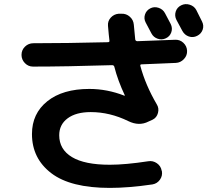

<svg xmlns="http://www.w3.org/2000/svg" viewBox="-20 -857 1040 937"><path d="M785 -793Q790 -784 799 -766.5Q808 -749 813 -740Q823 -720 816 -699.5Q809 -679 789 -670Q770 -661 749.5 -668Q729 -675 719 -694Q714 -703 705 -720.5Q696 -738 691 -747Q681 -766 687.5 -786Q694 -806 713 -816Q732 -826 753.5 -819Q775 -812 785 -793ZM938 -808Q943 -798 952.5 -779Q962 -760 966 -752Q976 -732 969 -712Q962 -692 942 -682Q922 -672 901.5 -679Q881 -686 870 -706Q861 -724 841 -760Q831 -780 837.5 -800.5Q844 -821 864 -831Q884 -841 906 -834Q928 -827 938 -808ZM141 -532Q118 -532 101.5 -549Q85 -566 85 -589Q85 -613 102 -629.5Q119 -646 143 -646Q303 -646 506 -651Q516 -651 514 -660Q511 -683 507 -731Q505 -754 520.5 -771Q536 -788 559 -790H573Q596 -791 613.5 -775.5Q631 -760 633 -737Q637 -690 640 -664Q642 -656 651 -656Q772 -660 835 -663Q858 -664 875 -648Q892 -632 893 -609Q894 -586 877.5 -568.5Q861 -551 838 -550Q811 -549 755.5 -546.5Q700 -544 671 -543Q663 -543 665 -535Q690 -442 745 -348Q757 -329 751 -306Q745 -283 725 -273L705 -264Q659 -240 606 -266Q516 -310 423 -310Q351 -310 310 -279.5Q269 -249 269 -197Q269 -128 331 -90.5Q393 -53 516 -53Q592 -53 703 -70Q726 -74 745.5 -60.5Q765 -47 769 -24L770 -22Q774 1 760.5 20Q747 39 724 43Q608 60 516 60Q324 60 230 -12Q136 -84 136 -203Q136 -303 211 -363Q286 -423 416 -423Q503 -423 587 -390H589V-392Q555 -464 538 -531Q536 -539 527 -539Q300 -532 141 -532Z"/></svg>

Font: Rounded Mplus 1c Bold
Style: Bold
Weight: 700
Version: Version 1.059.20150529